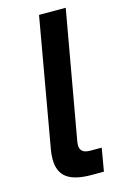

<svg xmlns="http://www.w3.org/2000/svg" viewBox="-110 -750 507 799"><g transform="rotate(-15 143.5 -350.0)"><path d="M42 -105Q42 -127 46 -148L143 -700H258L161 -153Q159 -141 159 -135Q159 -117 169.5 -108Q180 -99 204 -99H252L235 0H181Q110 0 76 -25Q42 -50 42 -105Z"/></g></svg>

Font: Bai Jamjuree SemiBold
Style: Italic
Weight: 600
Italic angle: -10°
Version: Version 1.000; ttfautohint (v1.6)